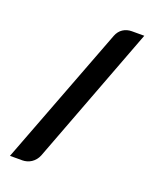

<svg xmlns="http://www.w3.org/2000/svg" viewBox="-148 -831 774 965"><g transform="rotate(20 239.5 -349.0)"><path d="M172.5 -6Q167 7.5 158.2 18Q149.5 28.5 138.8 35.5Q128 42.5 115.8 46Q103.5 49.5 91.5 49.5H25.5L309.5 -696Q319.5 -721.5 340 -735Q360.5 -748.5 387.5 -748.5H453.5Z"/></g></svg>

Font: Lato ExtraBold
Style: Regular
Weight: 800
Designer: Lukasz Dziedzic with Adam Twardoch and Botio Nikoltchev
Foundry: tyPoland Lukasz Dziedzic
Version: Version 2.015; 2015-08-06; http://www.latofonts.com/